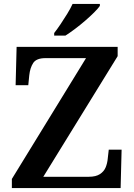

<svg xmlns="http://www.w3.org/2000/svg" viewBox="-20 -951 678 971"><path d="M40 0V-46L415 -657H210Q164 -657 148 -632.5Q132 -608 128 -570L123 -520H59L64 -714H575V-667L199 -57H429Q465 -57 485.5 -70.5Q506 -84 514.5 -105Q523 -126 525 -150L530 -194H595L590 0ZM254 -784Q269 -803 286.5 -829Q304 -855 320.5 -882Q337 -909 347 -931H485V-921Q476 -908 456 -888Q436 -868 410.5 -846Q385 -824 359 -804.5Q333 -785 311 -771H254Z"/></svg>

Font: Noto Serif Bengali SemiBold
Style: Regular
Weight: 600
Version: Version 2.003